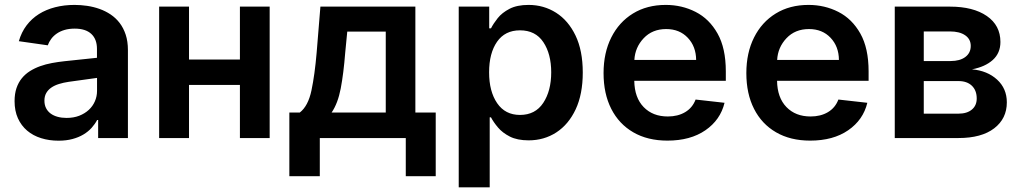

<svg xmlns="http://www.w3.org/2000/svg" viewBox="-20 -573 4240 797"><path d="M223 11Q183.9 11 150.6 0.5Q117.2 -9.9 92.7 -30.7Q68.2 -51.5 54.3 -82.2Q40.5 -112.9 40.5 -153.1Q40.5 -183.9 48.5 -207.4Q56.5 -230.8 70.7 -248.2Q84.9 -265.6 104.4 -277.9Q123.9 -290.1 146.8 -298.3Q169.7 -306.5 195.5 -311.3Q221.2 -316.1 247.5 -318.9L382.5 -333.1V-370Q382.5 -410.5 358.8 -432.4Q335.2 -454.2 290.1 -454.2Q266.7 -454.2 248 -448.7Q229.4 -443.2 215.6 -433.6Q201.7 -424 192.5 -411.4Q183.2 -398.8 178.3 -384.9L58.2 -402Q68.9 -439.3 90.2 -467.5Q111.5 -495.7 141.5 -514.6Q171.5 -533.4 209 -543Q246.4 -552.6 289.4 -552.6Q315.3 -552.6 342 -548.7Q368.6 -544.7 393.1 -536Q417.6 -527.3 439.1 -513Q460.6 -498.6 476.6 -477.8Q492.5 -457 501.8 -429Q511 -400.9 511 -365.1V0H387.4V-74.9H383.2Q374.3 -57.9 360.3 -42.3Q346.2 -26.6 326.3 -14.7Q306.5 -2.8 280.7 4.1Q255 11 223 11ZM256.4 -83.5Q285.5 -83.5 308.8 -92.5Q332 -101.6 348.5 -116.8Q365.1 -132.1 373.9 -152.5Q382.8 -172.9 382.8 -195.7V-249.6L264.9 -233.3Q243.3 -230.1 225 -224.4Q206.7 -218.8 193.2 -209.5Q179.7 -200.3 172.1 -187Q164.4 -173.7 164.4 -155.2Q164.4 -137.4 171.2 -124.1Q177.9 -110.8 190.2 -101.7Q202.4 -92.7 219.3 -88.1Q236.2 -83.5 256.4 -83.5Z M1099.4 0H975.9V-220.5H764.6V0H640.6V-545.5H764.6V-326H975.9V-545.5H1099.4Z M1788.7 158.4H1664.4V0H1307.5V158.4H1181.1V-105.8H1224.4Q1259.2 -132.8 1272.9 -197.8Q1286.6 -262.8 1294.4 -354.4L1310 -545.5H1704.2V-105.8H1788.7ZM1581.3 -105.8V-441.8H1421.5L1413 -354.4Q1406.2 -267.8 1394.4 -205.8Q1382.5 -143.8 1356.5 -105.8Z M2012.8 204.5H1884.2V-545.5H2010.7V-455.3H2018.1Q2028.1 -475.1 2046 -497.7Q2063.9 -520.2 2095 -536.4Q2126.1 -552.6 2174 -552.6Q2237.2 -552.6 2288.2 -520.2Q2339.1 -487.9 2369.1 -425.4Q2399.1 -362.9 2399.1 -272Q2399.1 -182.2 2369.7 -119.3Q2340.2 -56.5 2289.4 -23.4Q2238.6 9.6 2174.4 9.6Q2127.5 9.6 2096.6 -6Q2065.7 -21.7 2047.1 -43.9Q2028.4 -66.1 2018.1 -85.9H2012.8ZM2138.5 -95.9Q2202.1 -95.9 2235.1 -146Q2268.1 -196 2268.1 -272.7Q2268.1 -349.1 2235.4 -398.1Q2202.8 -447.1 2138.5 -447.1Q2076.3 -447.1 2043.3 -399.7Q2010.3 -352.3 2010.3 -272.7Q2010.3 -193.5 2043.7 -144.7Q2077.1 -95.9 2138.5 -95.9Z M2750.4 10.7Q2668.3 10.7 2608.8 -23.8Q2549.4 -58.2 2517.4 -121.1Q2485.4 -183.9 2485.4 -269.5Q2485.4 -353.7 2517.4 -417.4Q2549.4 -481.2 2607.4 -516.9Q2665.5 -552.6 2743.6 -552.6Q2810.7 -552.6 2867.5 -523.6Q2924.4 -494.7 2958.6 -433.8Q2992.9 -372.9 2992.9 -277V-237.6H2612.9Q2614 -167.6 2651.8 -128.6Q2689.6 -89.5 2752.1 -89.5Q2793.7 -89.5 2824 -107.4Q2854.4 -125.4 2867.5 -159.8L2987.6 -146.3Q2970.5 -75.3 2908.2 -32.3Q2845.9 10.7 2750.4 10.7ZM2869.7 -324.2Q2869.3 -380 2835 -416.2Q2800.8 -452.4 2745.4 -452.4Q2687.9 -452.4 2652 -414.4Q2616.1 -376.4 2613.3 -324.2Z M3343 10.7Q3261 10.7 3201.5 -23.8Q3142 -58.2 3110.1 -121.1Q3078.1 -183.9 3078.1 -269.5Q3078.1 -353.7 3110.1 -417.4Q3142 -481.2 3200.1 -516.9Q3258.2 -552.6 3336.3 -552.6Q3403.4 -552.6 3460.2 -523.6Q3517 -494.7 3551.3 -433.8Q3585.6 -372.9 3585.6 -277V-237.6H3205.6Q3206.7 -167.6 3244.5 -128.6Q3282.3 -89.5 3344.8 -89.5Q3386.4 -89.5 3416.7 -107.4Q3447.1 -125.4 3460.2 -159.8L3580.3 -146.3Q3563.2 -75.3 3500.9 -32.3Q3438.6 10.7 3343 10.7ZM3462.4 -324.2Q3462 -380 3427.7 -416.2Q3393.5 -452.4 3338.1 -452.4Q3280.5 -452.4 3244.7 -414.4Q3208.8 -376.4 3206 -324.2Z M3958.5 0H3694.2V-545.5H3923.3Q4019.9 -545.5 4076.3 -506.6Q4132.8 -467.7 4132.8 -398.8Q4132.8 -352.6 4101 -324Q4069.2 -295.5 4014.6 -285.2Q4078.8 -279.5 4119.1 -242.4Q4159.4 -205.3 4159.4 -148.1Q4159.4 -80.6 4106.9 -40.3Q4054.3 0 3958.5 0ZM3958.5 -101.2Q3994 -101.2 4014.2 -118.1Q4034.4 -134.9 4034.4 -164.1Q4034.4 -197.8 4014.2 -217.2Q3994 -236.5 3958.5 -236.5H3814.6V-101.2ZM3925.8 -319.6Q3964.8 -319.6 3987.2 -336.5Q4009.6 -353.3 4009.6 -382.5Q4009.6 -410.5 3986.5 -426.5Q3963.4 -442.5 3923.3 -442.5H3814.6V-319.6Z"/></svg>

Font: Linik Sans SemiBold
Style: Regular
Weight: 600
Designer: Rasmus Andersson (font), Cristiano Sobral (main changes)
Foundry: rsms
Version: Version 3.018;June 1, 2022;FontCreator 14.0.0.2814 64-bit; t